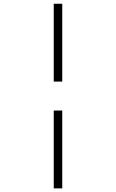

<svg xmlns="http://www.w3.org/2000/svg" viewBox="-20 -865 626 1036"><path d="M270 151.4H315.9V-268.6H270ZM270 -424.8H315.9V-844.7H270Z"/></svg>

Font: Cascadia Code PL ExtraLight
Style: Italic
Weight: 200
Italic angle: -10°
Monospace: yes
Designer: Aaron Bell
Foundry: Saja Typeworks
Version: Version 2404.023